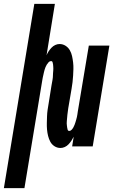

<svg xmlns="http://www.w3.org/2000/svg" viewBox="-73 -755 593 990"><path d="M-53 215 104 -735H210L167 -470Q171 -480 177.5 -490Q184 -500 192.5 -509Q201 -518 212 -523Q223 -528 234 -528Q251 -528 265 -519Q279 -510 287 -496Q295 -482 298.5 -466Q302 -450 304 -433Q306 -416 305.5 -399Q305 -382 304 -365Q303 -348 301 -331Q299 -314 296 -297L281 -209Q280 -203 279 -197.5Q278 -192 277.5 -186.5Q277 -181 276 -175Q275 -169 274.5 -163.5Q274 -158 273.5 -152.5Q273 -147 272.5 -141.5Q272 -136 271.5 -130Q271 -124 271 -118.5Q271 -113 272 -107.5Q273 -102 273.5 -96.5Q274 -91 276 -85.5Q278 -80 284 -80Q291 -80 296.5 -86Q302 -92 305.5 -98.5Q309 -105 311.5 -111.5Q314 -118 316 -124.5Q318 -131 320 -138Q322 -145 323.5 -151.5Q325 -158 326 -165Q327 -172 328 -179L385 -520H491L405 0H299L307 -50Q302 -40 295.5 -30Q289 -20 280.5 -11Q272 -2 261 3Q250 8 239 8Q222 8 208 -1Q194 -10 186.5 -24Q179 -38 175 -54Q171 -70 169.5 -87Q168 -104 168.5 -121Q169 -138 169.5 -155Q170 -172 172.5 -189Q175 -206 178 -223L192 -311Q193 -317 194 -322.5Q195 -328 196 -333.5Q197 -339 198 -345Q199 -351 199.5 -356.5Q200 -362 200 -367.5Q200 -373 200.5 -378.5Q201 -384 201.5 -390Q202 -396 202 -401.5Q202 -407 201.5 -412.5Q201 -418 200.5 -423.5Q200 -429 198 -434.5Q196 -440 190 -440Q183 -440 177.5 -434Q172 -428 168 -421.5Q164 -415 161.5 -408.5Q159 -402 157 -395.5Q155 -389 153.5 -382Q152 -375 150.5 -368.5Q149 -362 147.5 -355Q146 -348 145 -341L53 215Z"/></svg>

Font: Iosevka Term Curly Extrabold
Style: Italic
Weight: 800
Italic angle: -9°
Designer: Belleve Invis
Foundry: Belleve Invis
Version: Version 32.3.0